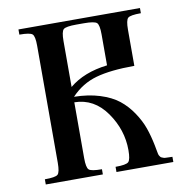

<svg xmlns="http://www.w3.org/2000/svg" viewBox="-79 -777 840 854"><g transform="rotate(-10 341.0 -350.0)"><path d="M59.6 0V-23.4Q107.4 -23.4 118.2 -33.2Q128.9 -43 128.9 -85.9V-614.3Q128.9 -657.2 118.2 -667Q107.4 -676.8 59.6 -676.8V-700.2H608.4V-676.8Q560.5 -676.8 549.8 -667Q539.1 -657.2 539.1 -614.3V-451.2Q431.6 -451.2 365.7 -432.6Q299.8 -414.1 251 -362.3Q315.4 -361.3 366.7 -345.2Q418 -329.1 450.7 -303.2Q483.4 -277.3 508.3 -240.2Q533.2 -203.1 545.9 -167Q558.6 -130.9 567.4 -86.9Q568.4 -81.1 570.3 -71.3Q572.3 -61.5 572.8 -58.1Q573.2 -54.7 574.7 -48.3Q576.2 -42 577.6 -40Q579.1 -38.1 581.5 -34.2Q584 -30.3 587.4 -29.3Q590.8 -28.3 594.7 -26.4Q598.6 -24.4 605 -24.4Q611.3 -24.4 618.7 -23.9Q626 -23.4 635.7 -23.4V0H378.9V-23.4Q426.8 -23.4 437.5 -33.7Q448.2 -43.9 448.2 -86.9Q448.2 -178.7 392.6 -257.8Q336.9 -336.9 248 -337.9V-85.9Q248 -43 258.8 -33.2Q269.5 -23.4 317.4 -23.4V0ZM248 -407.2Q313.5 -461.9 419.9 -474.6V-614.3Q419.9 -657.2 409.2 -667Q398.4 -676.8 350.6 -676.8H317.4Q269.5 -676.8 258.8 -667Q248 -657.2 248 -614.3Z"/></g></svg>

Font: TriodPostnaja
Style: Medium
Weight: 500
Version: 20110805